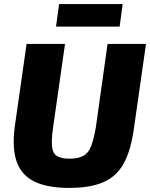

<svg xmlns="http://www.w3.org/2000/svg" viewBox="-20 -905 734 939"><path d="M694 -690 635 -277Q620 -169 585 -105.5Q550 -42 485.5 -14Q421 14 317 14Q215 14 151.5 -15.5Q88 -45 63 -110.5Q38 -176 52 -284L110 -690H298L239 -277Q231 -220 234.5 -187.5Q238 -155 258.5 -142Q279 -129 320 -129Q363 -129 388 -143Q413 -157 426 -191Q439 -225 449 -284L506 -690ZM580 -885 565 -775H254L269 -885Z"/></svg>

Font: Exo 2 ExtraBold
Style: Italic
Weight: 800
Italic angle: -8°
Designer: Natanael Gama
Foundry: Natanael Gama
Version: Version 2.010